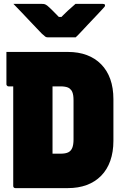

<svg xmlns="http://www.w3.org/2000/svg" viewBox="-20 -967 640 987"><path d="M563 -243Q563 -186 547 -140.5Q531 -95 500 -63.5Q469 -32 426 -16Q383 0 329 0Q302 0 273.5 0Q245 0 216.5 0Q188 0 160 0Q132 0 106.5 0Q81 0 59 0Q54 0 51 -3Q48 -6 48 -11Q48 -90 48 -168.5Q48 -247 48 -326Q48 -405 48 -483.5Q48 -562 48 -641H259L250 -625Q250 -588 250 -546Q250 -504 250 -462Q250 -423 250 -384Q250 -345 250 -308.5Q250 -272 250 -239Q250 -206 250 -177Q257 -177 264 -177Q271 -177 277.5 -177Q284 -177 291 -177Q317 -177 331 -184Q345 -191 351.5 -207Q358 -223 358 -250V-450Q358 -465 356.5 -475.5Q355 -486 351.5 -494.5Q348 -503 342 -508Q337 -514 329.5 -517Q322 -520 312.5 -521.5Q303 -523 291 -523Q259 -523 225.5 -523Q192 -523 158.5 -523Q125 -523 91.5 -523Q58 -523 24 -523Q21 -523 18.5 -524.5Q16 -526 14.5 -528.5Q13 -531 13 -534Q13 -575 13 -616.5Q13 -658 13 -700Q52 -700 91 -700Q130 -700 169.5 -700Q209 -700 249 -700Q289 -700 329 -700Q383 -700 426 -684Q469 -668 500 -636.5Q531 -605 547 -560Q563 -515 563 -457ZM369 -775Q351 -775 324.5 -775Q298 -775 271.5 -775Q245 -775 226 -775Q218 -775 213 -778.5Q208 -782 195 -794Q188 -801 171.5 -818.5Q155 -836 133.5 -858.5Q112 -881 90 -904.5Q68 -928 49 -947Q84 -947 122 -947Q160 -947 195 -947Q206 -947 211 -945Q216 -943 223 -938Q234 -929 252.5 -910.5Q271 -892 305 -857L254 -880Q271 -880 288.5 -880Q306 -880 324 -880L274 -857Q306 -891 327.5 -911Q349 -931 368 -947H509Q513 -947 515.5 -946Q518 -945 519 -943Q520 -941 520 -939Q520 -935 516.5 -931Q513 -927 501 -914Q489 -901 471.5 -882.5Q454 -864 434.5 -843.5Q415 -823 398 -804.5Q381 -786 369 -775Z"/></svg>

Font: Recursive Monospace Black
Style: Regular
Weight: 900
Version: Version 1.047